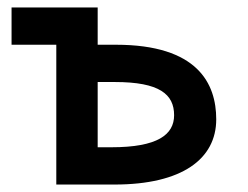

<svg xmlns="http://www.w3.org/2000/svg" viewBox="-20 -495 665 515"><path d="M288 -275C408 -275 447 -242 447 -186C447 -134 403 -100 279 -100H242V-275ZM11 -375H131V0H287C469 0 560 -69 560 -175C560 -271 510 -375 291 -375H242V-475H11Z"/></svg>

Font: Mint Spirit No2
Style: Bold
Weight: 700
Designer: HARENDAL Hirwen
Foundry: Arkandis Digital Foundry.
Version: Version 1.004;FFEdit